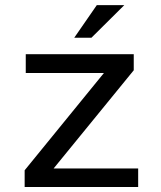

<svg xmlns="http://www.w3.org/2000/svg" viewBox="-20 -744 640 764"><path d="M193.4 -73.7 512.2 -464.4V-528.3H82.5V-453.6H393.6L78.1 -66.4V0H529.8V-73.7ZM365.2 -723.6 275.4 -593.8H343.8L474.6 -723.6Z"/></svg>

Font: RobotoMono Nerd Font
Style: Regular
Weight: 400
Monospace: yes
Designer: Google
Version: Version 3.000;Nerd Fonts 3.2.1